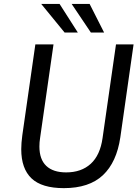

<svg xmlns="http://www.w3.org/2000/svg" viewBox="-20 -964 722 994"><path d="M90 -191.5Q90 -222.5 95.5 -263.5L163 -734H257L187.5 -249.5Q184 -227 184 -205.5Q184 -139 219.5 -105.2Q255 -71.5 322.5 -71.5Q401 -71.5 449.8 -116Q498.5 -160.5 511 -249.5L580.5 -734H671.5L603 -253.5Q584 -124 512.8 -57Q441.5 10 310.5 10Q196.5 10 143.2 -40.5Q90 -91 90 -191.5ZM519 -795.5H450.5L351 -943.5H444ZM288.5 -943.5 383 -795.5H314.5L193.5 -943.5Z"/></svg>

Font: 1883 Sans
Style: Italic
Weight: 400
Italic angle: -8°
Designer: 1883 Sans project is a fork of Public Sans.
Version: Version 1.009